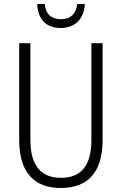

<svg xmlns="http://www.w3.org/2000/svg" viewBox="-20 -1023 609 960"><path d="M404 -1003H366C361 -954 333 -927 285 -927C236 -927 208 -953 204 -1003H166C169 -924 213 -883 284 -883C355 -883 401 -929 404 -1003ZM493 -323V-807H437V-323C437 -189 381 -134 285 -134C187 -134 132 -192 132 -324V-807H76V-323C76 -162 150 -83 284 -83C414 -83 493 -156 493 -323Z"/></svg>

Font: Noto Sans Kannada UI Condensed Light
Style: Regular
Weight: 300
Width: 3
Designer: Jelle Bosma - Monotype Design Team
Foundry: Monotype Imaging Inc.
Version: Version 2.005